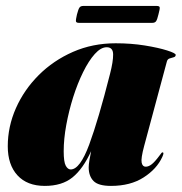

<svg xmlns="http://www.w3.org/2000/svg" viewBox="-20 -600 596 630"><path d="M453 -121Q442 -80 444.8 -66.5Q447.5 -53 458 -53Q468 -53 478.5 -61.5Q489 -70 504.5 -91Q509 -97 510.2 -98.5Q511.5 -100 513.5 -100Q519.5 -100 512.5 -85Q494.5 -45.5 451.2 -17.8Q408 10 344 10Q302.5 10 286.8 -6.2Q271 -22.5 271 -51Q271 -60 273.5 -74.8Q276 -89.5 279 -104Q252.5 -46 218 -18Q183.5 10 127 10Q69 10 37.2 -24.8Q5.5 -59.5 5.5 -120Q5.5 -184.5 32.2 -245Q59 -305.5 107 -353.5Q155 -401.5 219.5 -429.8Q284 -458 359.5 -458Q410 -458 455 -450.8Q500 -443.5 528.2 -434.5Q556.5 -425.5 556.5 -420Q556.5 -414 550 -412.2Q543.5 -410.5 536.5 -408.2Q529.5 -406 527.5 -398ZM189 -103.5Q189 -68.5 195.8 -56.2Q202.5 -44 212 -44Q242.5 -44 272.8 -125.8Q303 -207.5 341 -357.5Q351.5 -398 351.2 -421.5Q351 -445 330 -445Q311 -445 291 -422.8Q271 -400.5 252.8 -363.5Q234.5 -326.5 220.2 -281.5Q206 -236.5 197.5 -190.2Q189 -144 189 -103.5ZM232.5 -552.5Q237 -570 240.8 -575.2Q244.5 -580.5 253.5 -580.5H494Q503 -580.5 504 -576Q505 -571.5 500 -553Q496 -536 492.2 -530.5Q488.5 -525 479.5 -525H239Q230 -525 229.2 -530.2Q228.5 -535.5 232.5 -552.5Z"/></svg>

Font: Fraunces 144pt S000 Black
Style: Italic
Weight: 900
Italic angle: -16°
Version: Version 1.000; ttfautohint (v1.8.3)